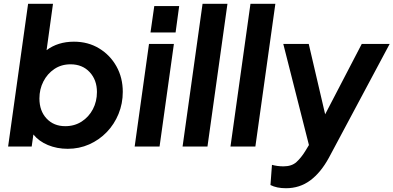

<svg xmlns="http://www.w3.org/2000/svg" viewBox="-20 -777 2086 1018"><path d="M339 12Q282 12 234 -8Q186 -28 157 -64L148 0H23L129 -757H261L227 -511Q287 -556 372 -556Q447 -556 505.5 -520.5Q564 -485 597.5 -425Q631 -365 631 -290Q631 -228 608.5 -173Q586 -118 546 -76.5Q506 -35 453 -11.5Q400 12 339 12ZM326 -108Q375 -108 413 -132.5Q451 -157 472.5 -198Q494 -239 494 -289Q494 -353 455.5 -394.5Q417 -436 354 -436Q305 -436 268 -411Q231 -386 210 -345Q189 -304 189 -255Q189 -189 227 -148.5Q265 -108 326 -108Z M778 -605 798 -745H930L911 -605ZM694 0 770 -544H902L826 0Z M948 0 1054 -757H1186L1080 0Z M1202 0 1308 -757H1440L1334 0Z M1496 221Q1447 221 1414 204L1422 97Q1451 105 1483 105Q1527 105 1552 82Q1577 59 1598 25L1618 -8L1482 -544H1617L1704 -171L1898 -544H2046L1724 59Q1681 138 1625 179.5Q1569 221 1496 221Z"/></svg>

Font: Plus Jakarta Sans
Style: Bold Italic
Weight: 700
Italic angle: -8°
Designer: Gumpita Rahayu
Foundry: Tokotype
Version: Version 2.071; ttfautohint (v1.8.4.7-5d5b);gftools[0.9.29]